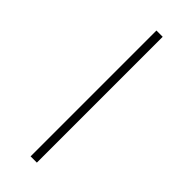

<svg xmlns="http://www.w3.org/2000/svg" viewBox="-186 -549 570 570"><g transform="rotate(45 99.0 -264.0)"><path d="M88.4 0V-528.3H114.7V0Z"/></g></svg>

Font: Heebo Thin
Style: Regular
Weight: 250
Designer: Oded Ezer
Foundry: Meir Sadan
Version: Version 2.001; ttfautohint (v1.5.14-ce02) -l 8 -r 50 -G 200 